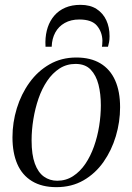

<svg xmlns="http://www.w3.org/2000/svg" viewBox="-20 -763 547 793"><path d="M295 -525.5Q354.5 -525.5 394.8 -501.2Q435 -477 455.5 -431.2Q476 -385.5 476 -320Q476 -259.5 458.5 -200.8Q441 -142 407.5 -94.2Q374 -46.5 325 -18.2Q276 10 213 10Q153 10 112.2 -14.8Q71.5 -39.5 51.5 -85.5Q31.5 -131.5 31.5 -196Q31.5 -257 49.5 -315.8Q67.5 -374.5 101.8 -422Q136 -469.5 185 -497.5Q234 -525.5 295 -525.5ZM292 -499Q255 -499 225.8 -480Q196.5 -461 174.8 -428.8Q153 -396.5 139 -355.8Q125 -315 117.8 -270.5Q110.5 -226 110.5 -183Q110.5 -124 124 -87.2Q137.5 -50.5 161.5 -33.5Q185.5 -16.5 216.5 -16.5Q252.5 -16.5 281.8 -35.5Q311 -54.5 332.5 -86.2Q354 -118 368.2 -158.2Q382.5 -198.5 389.5 -242.2Q396.5 -286 396.5 -328Q396.5 -375 386.8 -413.5Q377 -452 354.5 -475.5Q332 -499 292 -499ZM168 -570Q168 -574.5 167.8 -578.5Q167.5 -582.5 167.5 -589.5Q168 -622.5 177.2 -650.2Q186.5 -678 204.8 -699Q223 -720 250 -731.5Q277 -743 312.5 -743Q352.5 -743 379 -725.8Q405.5 -708.5 419 -679.5Q432.5 -650.5 432.5 -613.5Q432.5 -599 430.5 -589Q428.5 -579 426 -570H401Q401.5 -573.5 402.2 -578.5Q403 -583.5 403 -595.5Q402 -631 380.5 -656.8Q359 -682.5 307.5 -682.5Q273 -682.5 247.5 -668.2Q222 -654 208.2 -628.5Q194.5 -603 193.5 -570Z"/></svg>

Font: Merriweather 120pt Light
Style: Italic
Weight: 300
Italic angle: -7.8°
Version: Version 2.101